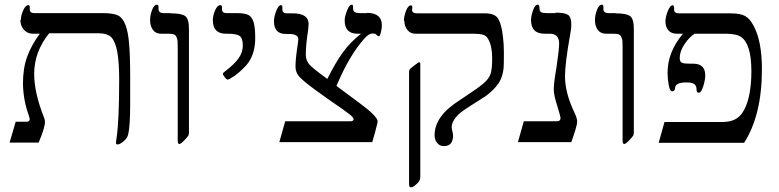

<svg xmlns="http://www.w3.org/2000/svg" viewBox="-20 -609 3327 820"><path d="M67 -524H69Q69 -542 79 -564.5Q89 -587 101 -587Q107 -587 107 -580V-569Q107 -553 127 -553H419Q465 -553 485 -542.5Q505 -532 516 -502Q527 -473 531 -426Q536 -373 536 -281V-164Q536 -69 527 -33Q522 -14 498 2Q488 8 483 8Q475 8 475 1L478 -21Q489 -96 489 -268Q489 -342 481 -387Q473 -430 456.5 -448.5Q440 -467 399 -467H190Q126 -388 126 -293Q126 -213 168 -107Q172 -98 172 -89Q172 -63 145 0H21L47 -89H92Q107 -89 107 -101L103 -116Q80 -178 78 -250Q78 -318 96 -367Q114 -416 150 -465H121Q97 -465 82 -482Q67 -499 67 -524Z M709 -553V-552Q756 -552 771.5 -540Q787 -528 787 -485V-43Q787 -33 783 -28Q779 -22 765.5 -8Q752 6 746 6Q739 6 739 -8Q739 -12 739 -14V-403Q739 -424 738.5 -432Q738 -440 734 -450Q730 -460 721.5 -462.5Q713 -465 697 -465H668Q645 -465 633 -481.5Q621 -498 621 -523Q621 -544 629.5 -566.5Q638 -589 651 -589Q657 -589 657 -580V-571Q657 -553 679 -553Z M921 -587Q928 -587 928 -579V-570Q928 -553 947 -553H991Q1027 -553 1042 -544.5Q1057 -536 1064 -511Q1070 -488 1070 -446Q1070 -372 1029 -327Q1004 -301 983 -286Q958 -269 952 -269Q948 -269 940 -279Q932 -289 932 -293Q932 -297 936 -300L947 -309Q980 -334 999 -360Q1017 -386 1017 -414Q1017 -446 1003.5 -455.5Q990 -465 952 -465H945Q889 -465 889 -523Q889 -542 898.5 -564.5Q908 -587 921 -587Z M1548 -553 1547 -554Q1611 -554 1611 -500Q1611 -490 1607 -472Q1603 -454 1598 -454Q1594 -454 1588 -460Q1585 -466 1571 -466Q1555 -466 1536 -444Q1472 -373 1417 -242L1514 -170Q1593 -112 1593 -90Q1593 -88 1589.5 -74Q1586 -60 1582 -45Q1578 -30 1574 -16.5Q1570 -3 1570 -2H1173L1198 -91H1476Q1490 -91 1490 -100Q1490 -105 1484 -111Q1476 -119 1463 -128Q1453 -136 1441 -144.5Q1429 -153 1414 -163Q1399 -173 1391 -179Q1315 -232 1285 -257Q1257 -280 1250 -293Q1242 -307 1242 -326Q1242 -358 1252 -422L1254 -441Q1254 -452 1246 -457Q1238 -462 1229.5 -463Q1221 -464 1203 -464Q1201 -464 1200 -464Q1150 -464 1150 -519Q1150 -536 1159.5 -561.5Q1169 -587 1180 -587Q1186 -587 1186 -578V-568Q1186 -552 1206 -552H1231Q1298 -552 1298 -506L1296 -481Q1286 -417 1286 -376Q1286 -352 1300 -335Q1314 -318 1378 -272Q1413 -342 1444.5 -385.5Q1476 -429 1522 -465H1507Q1452 -465 1452 -522Q1452 -538 1462 -563.5Q1472 -589 1482 -589Q1488 -589 1488 -580V-571Q1488 -553 1517 -553Z M1707 -520 1705 -519Q1705 -539 1714 -562.5Q1723 -586 1735 -586Q1741 -586 1741 -578L1740 -566Q1740 -552 1763 -552H2052Q2094 -552 2108 -528.5Q2122 -505 2128 -452Q2132 -421 2132 -387Q2132 -382 2132 -373Q2132 -337 2131 -321.5Q2130 -306 2125 -288Q2120 -270 2109 -253Q2089 -224 2055 -199L2000 -164Q1952 -134 1937 -119Q1909 -91 1909 -65Q1909 -61 1912 -48.5Q1915 -36 1915 -31Q1915 15 1876 15Q1858 15 1847 1.5Q1836 -12 1836 -31Q1836 -72 1862 -109Q1887 -145 1943 -181L1973 -201Q2023 -234 2044 -252Q2068 -272 2075 -293Q2082 -314 2082 -360Q2082 -412 2065 -442Q2058 -456 2043.5 -460.5Q2029 -465 2001 -465H1754Q1733 -465 1720 -481Q1707 -497 1707 -520ZM1775 146V147Q1775 164 1759 177Q1745 191 1735 191Q1727 191 1727 177V-300Q1727 -308 1730 -313Q1732 -316 1749.5 -329.5Q1767 -343 1770 -343Q1775 -343 1775 -336Z M2353 -553V-555Q2392 -555 2406 -545.5Q2420 -536 2420 -504Q2420 -487 2416 -467Q2393 -338 2393 -283Q2393 -214 2432 -131Q2445 -105 2445 -89Q2445 -80 2438 -56Q2430 -30 2420 -2H2192L2217 -91H2358Q2374 -91 2374 -106Q2374 -110 2360 -157Q2345 -202 2345 -228Q2345 -254 2357 -324Q2368 -398 2368 -423Q2368 -465 2328 -465H2306Q2248 -465 2248 -523Q2248 -541 2256.5 -565Q2265 -589 2277 -589Q2284 -589 2284 -574Q2284 -561 2291 -557Q2298 -553 2316 -553Z M2609 -553V-552Q2656 -552 2671.5 -540Q2687 -528 2687 -485V-43Q2687 -33 2683 -28Q2679 -22 2665.5 -8Q2652 6 2646 6Q2639 6 2639 -8Q2639 -12 2639 -14V-403Q2639 -424 2638.5 -432Q2638 -440 2634 -450Q2630 -460 2621.5 -462.5Q2613 -465 2597 -465H2568Q2545 -465 2533 -481.5Q2521 -498 2521 -523Q2521 -544 2529.5 -566.5Q2538 -589 2551 -589Q2557 -589 2557 -580V-571Q2557 -553 2579 -553Z M2854 -587 2853 -586Q2859 -586 2859 -577V-568Q2859 -552 2880 -552H3099Q3142 -552 3162.5 -540.5Q3183 -529 3199 -498Q3234 -433 3234 -313Q3234 -118 3158 1H2793L2818 -88H3065Q3119 -88 3144.5 -119.5Q3170 -151 3181 -209Q3189 -252 3189 -305Q3189 -421 3145 -451Q3125 -465 3079 -465H2947Q2924 -451 2903.5 -420.5Q2883 -390 2883 -361Q2883 -345 2892.5 -341Q2902 -337 2925 -337H2941Q2992 -337 2992 -287Q2992 -268 2983.5 -240.5Q2975 -213 2964 -213Q2955 -213 2955 -225Q2955 -243 2945 -250Q2935 -257 2912 -257Q2863 -257 2863 -232Q2862 -219 2851 -219Q2841 -219 2836 -246Q2831 -273 2831 -298Q2831 -387 2897 -465H2871Q2847 -465 2834.5 -479.5Q2822 -494 2822 -518Q2822 -536 2832 -561.5Q2842 -587 2854 -587Z"/></svg>

Font: Libra Serif Modern
Style: Regular
Weight: 400
Designer: Stefan Peev, Context Ltd
Foundry: Stefan Peev, Context Ltd
Version: Version 1.000